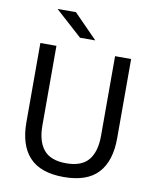

<svg xmlns="http://www.w3.org/2000/svg" viewBox="-91 -895 792 977"><g transform="rotate(10 305.0 -406.5)"><path d="M305 12Q185 12 127.8 -49.8Q70.5 -111.5 70.5 -229.5V-639H153.5V-227.5Q153.5 -145.5 189.5 -102.2Q225.5 -59 305 -59Q385 -59 420.8 -102.2Q456.5 -145.5 456.5 -227.5V-639H539.5V-229.5Q539.5 -111.5 482.5 -49.8Q425.5 12 305 12ZM221.5 -825 342.5 -701.5V-700.5H264.5L128 -823.5V-825Z"/></g></svg>

Font: Anek Odia Medium
Style: Regular
Weight: 400
Version: Version 1.003